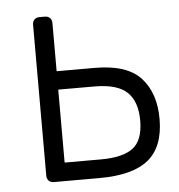

<svg xmlns="http://www.w3.org/2000/svg" viewBox="-43 -561 563 603"><g transform="rotate(-5 238.0 -260.0)"><path d="M103 0Q93 0 87 -6Q81 -12 81 -22V-498Q81 -508 87 -514Q93 -520 103 -520H120Q130 -520 136 -514Q142 -508 142 -498V-346H262Q364 -346 407.5 -298Q451 -250 451 -169Q451 -81 401.5 -40.5Q352 0 247 0ZM142 -58H256Q326 -58 358 -82.5Q390 -107 390 -169Q390 -229 359 -258.5Q328 -288 256 -288H142Z"/></g></svg>

Font: Rubik Light
Style: Regular
Weight: 300
Designer: Hubert and Fischer
Foundry: Hubert and Fischer
Version: Version 2.300;gftools[0.9.30]